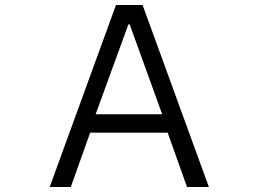

<svg xmlns="http://www.w3.org/2000/svg" viewBox="-20 -753 1040 773"><path d="M265 0H180L447 -733H554L821 0H733L655 -219H343ZM497 -655 365 -293H633L502 -655Z"/></svg>

Font: IBM Plex Sans JP
Style: Regular
Weight: 400
Designer: Mike Abbink; Paul van der Laan; Pieter van Rosmalen; Wujin Sim; Yejin Wi; Jinhee Kim; Boomi Park; Yona Kim; Kichan Ma
Foundry: Sandoll Inc.
Version: Version 1.001